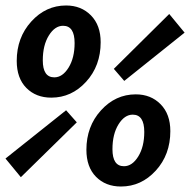

<svg xmlns="http://www.w3.org/2000/svg" viewBox="-71 -668 693 700"><path d="M116 -312Q60 -312 25 -347.5Q-10 -383 -10 -446Q-10 -531 43 -589.5Q96 -648 170 -648Q225 -648 260.5 -612Q296 -576 296 -514Q296 -428 243 -370Q190 -312 116 -312ZM127 -386Q157 -386 179 -421.5Q201 -457 201 -511Q201 -574 159 -574Q129 -574 107 -538.5Q85 -503 85 -448Q85 -386 127 -386ZM5 -22 -51 -90 170 -266 209 -222ZM382 -373 344 -417 546 -617 602 -549ZM370 12Q314 12 279 -23.5Q244 -59 244 -122Q244 -207 297 -265.5Q350 -324 424 -324Q479 -324 514.5 -288Q550 -252 550 -190Q550 -104 497 -46Q444 12 370 12ZM381 -62Q411 -62 433 -97.5Q455 -133 455 -187Q455 -250 413 -250Q383 -250 361 -214.5Q339 -179 339 -124Q339 -62 381 -62Z"/></svg>

Font: TypoPRO Source Code Pro
Style: Bold Italic
Weight: 700
Italic angle: -11°
Monospace: yes
Designer: Paul D. Hunt, Teo Tuominen
Foundry: Adobe Systems Incorporated
Version: Version 1.030;PS 1.0;hotconv 1.0.84;makeotf.lib2.5.63406